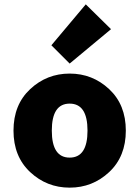

<svg xmlns="http://www.w3.org/2000/svg" viewBox="-20 -850 640 882"><path d="M481.5 -59.5Q405 12 300 12Q195 12 118.5 -59.5Q42 -131 42 -250Q42 -369 118.5 -440.5Q195 -512 300 -512Q405 -512 481.5 -440.5Q558 -369 558 -250Q558 -131 481.5 -59.5ZM218 -250Q218 -126 300 -126Q382 -126 382 -250Q382 -374 300 -374Q218 -374 218 -250ZM300 -558 216 -642 374 -830 490 -716Z"/></svg>

Font: TypoPRO Source Code Pro
Style: Regular
Weight: 900
Monospace: yes
Designer: Paul D. Hunt, Teo Tuominen
Foundry: Adobe Systems Incorporated
Version: Version 2.010;PS 1.0;hotconv 1.0.84;makeotf.lib2.5.63406